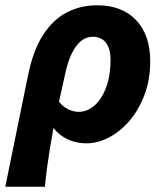

<svg xmlns="http://www.w3.org/2000/svg" viewBox="-45 -530 621 726"><path d="M-25 176 60 -240Q79 -337 117 -396.5Q155 -456 207.5 -483Q260 -510 322 -510Q417 -510 470 -453.5Q523 -397 523 -299Q523 -228 501 -170.5Q479 -113 444 -72.5Q409 -32 366.5 -10Q324 12 281 12Q244 12 211.5 -3Q179 -18 157 -46Q150 -7 144 30Q138 67 133 103.5Q128 140 125 176ZM252 -107Q276 -107 297.5 -120Q319 -133 336 -158.5Q353 -184 363 -220.5Q373 -257 373 -303Q373 -346 355.5 -368.5Q338 -391 305 -391Q283 -391 263.5 -376.5Q244 -362 228 -331Q212 -300 202 -253L178 -145Q189 -132 201.5 -123.5Q214 -115 227 -111Q240 -107 252 -107Z"/></svg>

Font: Source Sans 3 ExtraBold
Style: Italic
Weight: 800
Italic angle: -11°
Version: Version 3.052;hotconv 1.1.0;makeotfexe 2.6.0